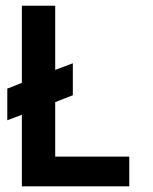

<svg xmlns="http://www.w3.org/2000/svg" viewBox="-20 -661 541 681"><path d="M57.6 -367.2V-640.6H175.8V-413.1L238.3 -436.5V-323.2L175.8 -298.8V-105.5H438.5V0H57.6V-253.9L5.9 -234.4V-346.7Z"/></svg>

Font: Puritan
Style: Bold
Weight: 700
Version: 2.1